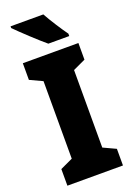

<svg xmlns="http://www.w3.org/2000/svg" viewBox="-173 -990 725 1052"><g transform="rotate(-20 190.0 -463.5)"><path d="M225 -927H34V-917C67 -883 158 -798 196 -767H318V-781C295 -812 247 -886 225 -927ZM352 0V-97L279 -131V-583L352 -617V-714H28V-617L101 -583V-131L28 -97V0Z"/></g></svg>

Font: Noto Sans Devanagari Condensed Black
Style: Regular
Weight: 900
Width: 3
Designer: Jelle Bosma - Monotype Design Team
Foundry: Monotype Imaging Inc.
Version: Version 2.004